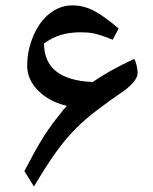

<svg xmlns="http://www.w3.org/2000/svg" viewBox="-20 -677 562 707"><path d="M69.8 -46.9Q106.9 -118.7 132.1 -159.9Q157.2 -201.2 187.5 -240Q217.8 -278.8 226.1 -287.1Q161.1 -302.7 120.6 -343.3Q80.1 -383.8 80.1 -435.1Q80.1 -491.7 103 -545.2Q126 -598.6 163.6 -627.9Q201.2 -657.2 247.1 -657.2Q286.6 -657.2 324.2 -638.2Q361.8 -619.1 417 -571.8L395 -530.8Q346.7 -549.8 325.4 -554Q304.2 -558.1 277.8 -558.1Q237.3 -558.1 205.6 -548.8Q173.8 -539.6 142.1 -517.1Q142.1 -382.3 321.8 -375Q382.8 -418 474.1 -460Q479.5 -452.6 483.2 -436Q486.8 -419.4 486.8 -408.2Q486.8 -375 418.5 -330.1Q392.6 -313 342 -274.9Q291.5 -236.8 255.9 -200.4Q220.2 -164.1 185.5 -115.7Q150.9 -67.4 105 9.8Z"/></svg>

Font: Droid Arabic Naskh
Style: Regular
Weight: 400
Designer: Pascal Zoghbi
Foundry: Ascender Corporation
Version: Version 1.00